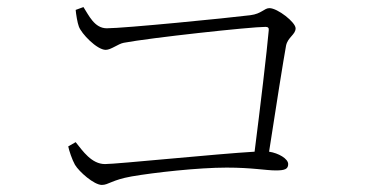

<svg xmlns="http://www.w3.org/2000/svg" viewBox="-20 -622 1040 543"><path d="M173 -208C175 -197 184 -170 192 -156C204 -136 246 -99 268 -99C287 -99 296 -113 352 -123C415 -134 541 -148 621 -148C693 -148 732 -140 760 -140C786 -140 795 -144 795 -158C795 -173 768 -189 741 -193C760 -317 782 -455 789 -493C794 -517 816 -524 816 -542C816 -559 765 -599 742 -599C727 -599 720 -583 688 -579C624 -571 331 -542 282 -542C247 -542 231 -579 216 -602L194 -594C195 -582 199 -557 203 -547C210 -527 254 -481 279 -481C294 -481 314 -498 330 -501C404 -515 688 -546 731 -546C738 -546 741 -543 740 -536C735 -478 716 -318 700 -193C595 -187 311 -158 277 -158C239 -158 214 -195 194 -220Z"/></svg>

Font: Noto Serif CJK SC ExtraLight
Style: Regular
Weight: 200
Designer: Ryoko NISHIZUKA 西塚涼子 (kana & ideographs); Frank Grießhammer (Latin, Greek & Cyrillic); Wenlong ZHANG 张文龙 (bopomofo); San
Foundry: Adobe
Version: Version 2.001;hotconv 1.1.0;makeotfexe 2.6.0